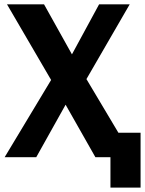

<svg xmlns="http://www.w3.org/2000/svg" viewBox="-20 -731 674 893"><path d="M423.6 -113.8H633.8V141.6H493.7V0H423.6ZM1.7 0 242.7 -400.6H272.5L440.9 -710.9H583.3L359.1 -323.5H329.6L148.7 0ZM12.5 -710.9H184.8L356.7 -402.8H358.4L598.4 0H423.6L242.7 -318.8H241.2Z"/></svg>

Font: RobotoFlex
Style: Regular
Weight: 400
Designer: Berlow after Robertson
Foundry: Google
Version: Version 2.136